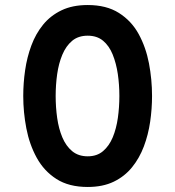

<svg xmlns="http://www.w3.org/2000/svg" viewBox="-20 -732 698 764"><path d="M329 12Q254 12 204.5 -19.8Q155 -51.5 126 -104.5Q97 -157.5 84.8 -221.5Q72.5 -285.5 72.5 -350Q72.5 -401 80 -452.8Q87.5 -504.5 104.8 -551Q122 -597.5 151.5 -633.8Q181 -670 224.8 -691Q268.5 -712 329 -712Q403.5 -712 453.2 -680.5Q503 -649 531.8 -596.5Q560.5 -544 572.8 -479.8Q585 -415.5 585 -350Q585 -299 577.5 -247.5Q570 -196 552.5 -149.5Q535 -103 505.5 -66.5Q476 -30 432.5 -9Q389 12 329 12ZM329 -110Q366 -110 390.2 -130.8Q414.5 -151.5 428.8 -186Q443 -220.5 449 -263Q455 -305.5 455 -350Q455 -395 448.8 -437.5Q442.5 -480 428.5 -514.8Q414.5 -549.5 390.2 -569.8Q366 -590 329 -590Q291.5 -590 267 -569.5Q242.5 -549 228 -514.2Q213.5 -479.5 207.5 -437Q201.5 -394.5 201.5 -350Q201.5 -305.5 207.5 -262.8Q213.5 -220 228 -185.5Q242.5 -151 267.2 -130.5Q292 -110 329 -110Z"/></svg>

Font: Undotted
Style: Bold
Weight: 700
Designer: Delve Withrington, Dave Bailey, Thomas Jockin
Foundry: Delve Fonts LLC
Version: Version 4.000